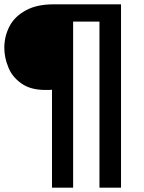

<svg xmlns="http://www.w3.org/2000/svg" viewBox="-22 -762 667 890"><path d="M189 -345C202 -345 212 -345 219 -346V108H317V-662H439V108H539V-742H228C175 -742 132 -733 98 -714C63 -695 38 -671 22 -640C6 -609 -2 -576 -2 -540C-2 -511 4 -481 16 -452C27 -422 47 -397 76 -376C105 -355 142 -345 189 -345Z"/></svg>

Font: Argentum Sans Medium
Style: Regular
Weight: 500
Designer: Julieta Ulanovsky
Foundry: Julieta Ulanovsky
Version: Version 5.001;January 29, 2019;FontCreator 11.5.0.2425 64-bi